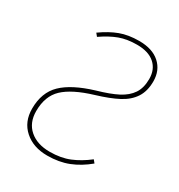

<svg xmlns="http://www.w3.org/2000/svg" viewBox="-167 -804 863 926"><g transform="rotate(30 264.5 -340.5)"><path d="M496 -556Q496 -501 472 -464.5Q448 -428 402.5 -404Q357 -380 284 -358Q175 -325 126.5 -279Q78 -233 78 -150Q78 -85 120 -48.5Q162 -12 232 -12Q294 -12 341.5 -31.5Q389 -51 435 -87L448 -71Q400 -31 348 -10.5Q296 10 231 10Q153 10 104 -33.5Q55 -77 55 -150Q55 -240 108.5 -292Q162 -344 277 -379Q347 -399 388.5 -420.5Q430 -442 451.5 -474Q473 -506 473 -556Q473 -609 438.5 -639.5Q404 -670 340 -670Q285 -670 243 -654.5Q201 -639 153 -606L140 -622Q189 -657 234.5 -674Q280 -691 340 -691Q414 -691 455 -654Q496 -617 496 -556Z"/></g></svg>

Font: Fira Sans Thin
Style: Italic
Weight: 250
Italic angle: -8°
Designer: Carrois Corporate & Edenspiekermann AG
Foundry: Carrois Corporate GbR & Edenspiekermann AG
Version: Version 4.203